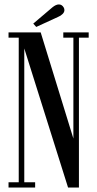

<svg xmlns="http://www.w3.org/2000/svg" viewBox="-20 -846 438 866"><path d="M18.5 0V-24H64.5V-676H18.5V-700H163.5L311 -221V-676H265.5V-700H380V-676H336V0H287L89.5 -627.5V-24H138.5V0ZM143.5 -724.5 130 -739.5 216.5 -813Q232.5 -826 245.5 -826Q259.5 -826 267.5 -812Q270.5 -806.5 270.5 -800.5Q270.5 -791 262.2 -782.8Q254 -774.5 241.5 -769.5Z"/></svg>

Font: Imbue 50pt Medium
Style: Regular
Weight: 500
Designer: Tyler Finck
Foundry: Etcetera Type Company
Version: Version 1.102; ttfautohint (v1.8.3)